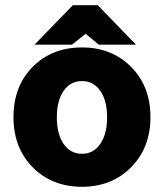

<svg xmlns="http://www.w3.org/2000/svg" viewBox="-20 -716 633 744"><path d="M563 -262.2Q563 -143.6 488 -67.9Q413.1 7.8 297.9 7.8Q181.6 7.8 106.9 -67.6Q32.2 -143.1 32.2 -262.2Q32.2 -381.8 106.7 -457Q181.2 -532.2 297.9 -532.2Q413.1 -532.2 488 -456.8Q563 -381.3 563 -262.2ZM200.2 -262.2Q200.2 -196.3 226.6 -158.2Q252.9 -120.1 297.9 -120.1Q342.3 -120.1 368.7 -158.4Q395 -196.8 395 -262.2Q395 -325.7 368.7 -363.8Q342.3 -401.9 297.9 -401.9Q252.9 -401.9 226.6 -364Q200.2 -326.2 200.2 -262.2ZM262.2 -695.8H358.9L506.8 -543H362.8L312 -585L258.8 -543H113.8Z"/></svg>

Font: LT Superior Black
Style: Regular
Weight: 900
Designer: Daniel Lyons
Foundry: LyonsType
Version: Version 2.005